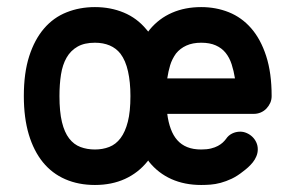

<svg xmlns="http://www.w3.org/2000/svg" viewBox="-20 -527 839 547"><path d="M624 -131.3Q630.4 -141.1 641.1 -146.5Q651.9 -151.9 664.6 -151.9Q673.8 -151.9 682.9 -147.9Q691.9 -144 699 -137.2Q706.1 -130.4 710.2 -121.3Q714.4 -112.3 714.4 -101.6Q714.4 -91.3 710.4 -81.8Q706.5 -72.3 700.2 -64.5Q693.8 -56.6 686.8 -50.3Q679.7 -43.9 673.8 -39.6Q656.2 -25.4 640.1 -17.8Q624 -10.3 608.6 -6.1Q593.3 -2 579.3 -1Q565.4 0 553.2 0Q505.9 0 468.3 -16.8Q430.7 -33.7 404.8 -65.9Q403.3 -67.9 402.3 -69.8Q400.9 -68.4 399.9 -66.9Q374 -34.7 336.2 -17.3Q298.3 0 250.5 0Q203.6 0 166 -16.4Q128.4 -32.7 102.3 -64.7Q76.2 -96.7 62 -144Q47.9 -191.4 47.9 -253.4Q47.9 -319.3 63.2 -366.9Q78.6 -414.6 105.5 -445.8Q132.3 -477.1 169.7 -491.9Q207 -506.8 250.5 -506.8Q294.9 -506.8 332.5 -491.2Q370.1 -475.6 396.5 -443.8Q399.4 -440.4 402.3 -437L406.7 -442.9Q433.1 -474.6 470.2 -490.7Q507.3 -506.8 553.2 -506.8Q595.2 -506.8 631.8 -492.2Q668.5 -477.5 695.6 -446.5Q722.7 -415.5 738.3 -367.4Q753.9 -319.3 753.9 -253.4Q753.9 -242.7 749.8 -233.6Q745.6 -224.6 738.8 -217.5Q731.9 -210.4 722.7 -206.5Q713.4 -202.6 703.1 -202.6H456.5Q459.5 -178.7 466.6 -159.7Q473.6 -140.6 485.1 -127.7Q496.6 -114.7 513.4 -107.9Q530.3 -101.1 553.2 -101.1Q569.3 -101.1 581.1 -104Q592.8 -106.9 600.8 -111.3Q608.9 -115.7 614.5 -120.8Q620.1 -126 624 -131.3ZM323.2 -374Q311 -389.6 292.5 -397.5Q273.9 -405.3 250.5 -405.3Q220.2 -405.3 200.7 -394Q181.2 -382.8 169.7 -362.8Q158.2 -342.8 153.8 -314.9Q149.4 -287.1 149.4 -253.4Q149.4 -208.5 156.5 -179.2Q163.6 -149.9 177 -132.6Q190.4 -115.2 209.2 -108.2Q228 -101.1 250.5 -101.1Q272.5 -101.1 291.3 -108.4Q310.1 -115.7 323.5 -133.5Q336.9 -151.4 344.2 -180.2Q351.6 -209 351.6 -253.4Q351.6 -293 344.7 -323.7Q337.9 -354.5 323.2 -374ZM481.4 -374.5Q470.2 -358.9 464.8 -341.3Q459.5 -323.7 456.5 -303.7H649.4Q646 -325.2 639.9 -344Q633.8 -362.8 622.8 -376.5Q611.8 -390.1 594.7 -397.7Q577.6 -405.3 553.2 -405.3Q528.8 -405.3 511 -397.2Q493.2 -389.2 481.4 -374.5Z"/></svg>

Font: TGL 0-17
Style: Regular
Weight: 400
Designer: Peter Wiegel
Foundry: Peter Wiegel
Version: Version 1.003 2010